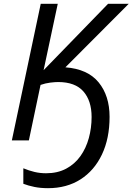

<svg xmlns="http://www.w3.org/2000/svg" viewBox="-20 -734 693 1004"><path d="M231 250Q192 250 160 243.5Q128 237 102 227V146Q131 158 160 165Q189 172 221 172Q281 172 326 148Q371 124 400.5 82.5Q430 41 444.5 -12Q459 -65 459 -122Q459 -207 416 -256Q373 -305 284 -305Q268 -305 243 -302Q218 -299 192 -290L131 0H42L193 -714H282L208 -367L545 -714H653L322 -382Q439 -373 496 -303Q553 -233 553 -123Q553 -10 513 74Q473 158 401 204Q329 250 231 250Z"/></svg>

Font: Noto Sans IKEA
Style: Italic
Weight: 400
Italic angle: -12°
Designer: Monotype Design Team
Foundry: Monotype Imaging Inc.
Version: Version 2.001